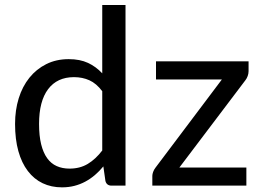

<svg xmlns="http://www.w3.org/2000/svg" viewBox="-20 -758 1067 784"><path d="M41.5 0ZM435.5 0Q415.5 0 410.5 -19L402 -78.5Q386 -59 367.5 -43.2Q349 -27.5 328 -16.2Q307 -5 283.5 1Q260 7 233 7Q189.5 7 154.2 -9.8Q119 -26.5 93.8 -59.5Q68.5 -92.5 55 -140.8Q41.5 -189 41.5 -252Q41.5 -308.5 56.5 -356.8Q71.5 -405 100 -440.5Q128.5 -476 169 -496.2Q209.5 -516.5 260.5 -516.5Q306.5 -516.5 339.2 -501.2Q372 -486 397.5 -458.5V-737.5H492.5V0ZM264 -69.5Q306.5 -69.5 338.5 -88.8Q370.5 -108 397.5 -143.5V-385.5Q373.5 -417.5 345 -430.2Q316.5 -443 282 -443Q213.5 -443 176.5 -394Q139.5 -345 139.5 -252Q139.5 -203.5 148 -169Q156.5 -134.5 172.5 -112.2Q188.5 -90 211.5 -79.8Q234.5 -69.5 264 -69.5ZM995 -467.5Q995 -457.5 991.5 -447.8Q988 -438 982.5 -431L712.5 -74H986V0H602V-40Q602 -46.5 605.2 -55.8Q608.5 -65 615 -73.5L886 -433.5H617V-507.5H995Z"/></svg>

Font: Lato Medium
Style: Regular
Weight: 500
Designer: Lukasz Dziedzic
Foundry: tyPoland Lukasz Dziedzic
Version: Version 2.006; 2014-01-15